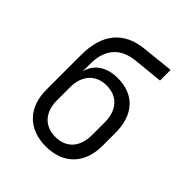

<svg xmlns="http://www.w3.org/2000/svg" viewBox="-206 -871 1011 1011"><g transform="rotate(45 300.0 -365.0)"><path d="M300 10C430 10 509 -71 509 -204V-301C509 -432 439 -513 314 -513C230 -513 173 -473 158 -406V-463C158 -571 212 -633 312 -644L480 -661V-740L300 -721C163 -706 91 -617 91 -463V-204C91 -71 170 10 300 10ZM300 -61C220 -61 170 -115 170 -204V-301C170 -388 219 -444 300 -444C381 -444 430 -389 430 -301V-204C430 -115 381 -61 300 -61Z"/></g></svg>

Font: JetBrains Mono Light
Style: Regular
Weight: 336
Monospace: yes
Designer: Philipp Nurullin, Konstantin Bulenkov
Foundry: JetBrains
Version: Version 2.305